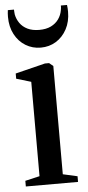

<svg xmlns="http://www.w3.org/2000/svg" viewBox="-54 -794 379 826"><g transform="rotate(-5 135.0 -381.0)"><path d="M23.5 0V-24.5L86 -39V-446.5L22.5 -465.5V-488L151.5 -520H169.5L186.5 -506V-38.5L249 -24.5V0ZM140 -589.5Q104 -589.5 74.5 -607.5Q45 -625.5 27.8 -658Q10.5 -690.5 10.5 -733.5Q10.5 -741.5 11 -748.2Q11.5 -755 12.5 -762.5H39Q39 -757.5 39.5 -752.2Q40 -747 40.5 -741.5Q44.5 -721 56.5 -703.8Q68.5 -686.5 89.5 -676.2Q110.5 -666 140 -666Q170 -666 190.8 -676.2Q211.5 -686.5 223.8 -703.8Q236 -721 239.5 -741.5Q241 -747 241.2 -752.2Q241.5 -757.5 241.5 -762.5H268Q269 -755 269.5 -748.2Q270 -741.5 270 -733.5Q270 -690.5 252.5 -658Q235 -625.5 205.8 -607.5Q176.5 -589.5 140 -589.5Z"/></g></svg>

Font: Merriweather 120pt
Style: Regular
Weight: 400
Version: Version 2.100